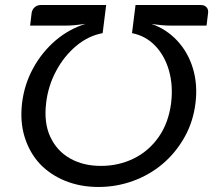

<svg xmlns="http://www.w3.org/2000/svg" viewBox="-20 -737 849 765"><path d="M372 8Q301 8 241 -16Q181 -40 139 -84Q98 -128 78.5 -190Q59 -252 68 -327Q77 -401 112 -465Q147 -529 200.5 -575Q254 -621 321 -642Q301 -639 281 -637Q261 -635 243 -635H100L106 -685Q108 -699 118 -708Q128 -717 143 -717H403L389 -605Q331 -594 283 -553.5Q235 -513 203.5 -454Q172 -395 164 -328Q154 -248 180.5 -191.5Q207 -135 259.5 -105.5Q312 -76 382 -76Q453 -76 513 -105.5Q573 -135 612.5 -191.5Q652 -248 662 -328Q670 -396 653.5 -455Q637 -514 599 -554Q561 -594 506 -605L520 -717H780Q795 -717 803 -708Q811 -699 809 -685L803 -635H660Q641 -635 621 -637Q601 -639 583 -642Q643 -621 686 -575Q729 -529 748.5 -465Q768 -401 759 -327Q750 -252 715 -190Q680 -128 628 -84Q576 -40 510 -16Q444 8 372 8Z"/></svg>

Font: Aleo
Style: Italic
Weight: 400
Italic angle: -7°
Designer: Alessio Laiso
Foundry: Alessio Laiso
Version: Version 2.001;gftools[0.9.29]